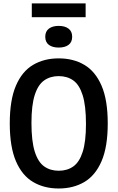

<svg xmlns="http://www.w3.org/2000/svg" viewBox="-20 -1090 686 1120"><path d="M322.5 9.5Q237 9.5 172.8 -28.5Q108.5 -66.5 72.8 -150Q37 -233.5 37 -370Q37 -506.5 72.8 -590Q108.5 -673.5 172.8 -711.5Q237 -749.5 322.5 -749.5Q408 -749.5 472.2 -711.5Q536.5 -673.5 572.5 -590Q608.5 -506.5 608.5 -370Q608.5 -233.5 572.5 -150Q536.5 -66.5 472.2 -28.5Q408 9.5 322.5 9.5ZM322.5 -94Q372 -94 407.5 -119Q443 -144 462.2 -203.8Q481.5 -263.5 481.5 -367Q481.5 -473.5 462.2 -534.5Q443 -595.5 407.5 -620.8Q372 -646 322.5 -646Q273.5 -646 237.8 -621Q202 -596 182.8 -536.2Q163.5 -476.5 163.5 -373Q163.5 -266.5 182.8 -205.5Q202 -144.5 237.8 -119.2Q273.5 -94 322.5 -94ZM322.5 -812.5Q286.5 -812.5 265.2 -828.2Q244 -844 244 -875.5Q244 -907 265.2 -923Q286.5 -939 322.5 -939Q358.5 -939 379.8 -923Q401 -907 401 -875.5Q401 -844 379.8 -828.2Q358.5 -812.5 322.5 -812.5ZM165.5 -989.5V-1070H479.5V-989.5Z"/></svg>

Font: Encode Sans Cnd SmBold
Style: Regular
Weight: 600
Width: 3
Designer: Multiple Designers
Foundry: Impallari Type
Version: Version 3.002; ttfautohint (v1.8.3) -l 8 -r 50 -G 200 -x 14 